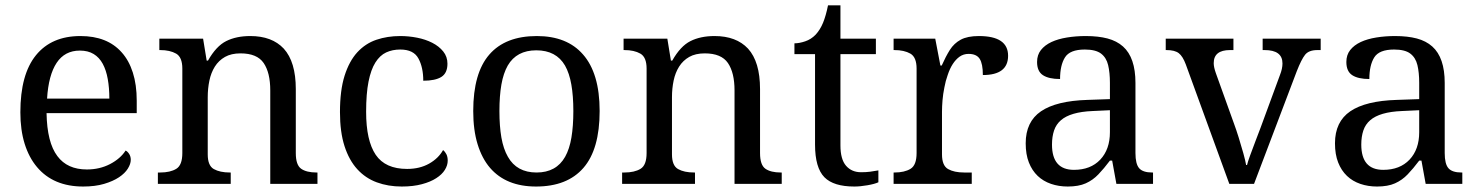

<svg xmlns="http://www.w3.org/2000/svg" viewBox="-20 -679 5463 709"><path d="M287.1 9.8Q177.2 9.8 116.7 -62Q86.9 -97.2 71 -148.2Q55.2 -199.2 55.2 -264.2Q55.2 -404.3 112.8 -475.1Q170.4 -545.9 276.9 -545.9Q376 -545.9 429.2 -485.8Q456.1 -456.1 470.5 -411.1Q484.9 -366.2 484.9 -307.1V-261.2H151.9Q153.8 -152.8 191.9 -102.5Q228.5 -53.2 300.8 -53.2Q348.1 -53.2 386.5 -73.2Q424.8 -93.3 443.8 -123Q450.7 -120.1 456.8 -110.8Q462.9 -101.6 462.9 -88.9Q462.9 -73.7 452.1 -56.4Q441.4 -39.1 419.4 -24.4Q397.5 -9.8 364.5 0Q331.5 9.8 287.1 9.8ZM274.9 -492.2Q219.2 -492.2 189.2 -447Q159.2 -401.9 153.8 -314.9H383.8Q383.8 -354.5 377.9 -387.2Q372.1 -419.9 359.4 -443.4Q346.7 -466.8 325.9 -479.5Q305.2 -492.2 274.9 -492.2Z M829.1 -42H832V0H563V-42H571.3Q608.9 -42 631.1 -55.7Q653.3 -69.3 653.3 -113.8V-425.8Q653.3 -467.8 630.4 -481Q607.4 -494.1 571.3 -494.1H568.4V-536.1H730L743.2 -455.1H748Q778.3 -508.8 815.4 -527.3Q852.5 -545.9 904.3 -545.9Q984.4 -545.9 1027.8 -499.5Q1072.3 -450.7 1072.3 -350.1V-113.8Q1072.3 -69.8 1092 -55.9Q1111.8 -42 1148.9 -42H1152.3V0H978V-345.2Q978 -410.6 953.6 -446.3Q929.2 -481.9 868.2 -481.9Q834 -481.9 810.8 -468.8Q787.6 -455.6 773.4 -433.1Q759.3 -410.6 753.2 -381.3Q747.1 -352.1 747.1 -319.8V-108.9Q747.1 -67.4 769.5 -54.7Q792 -42 829.1 -42Z M1463.4 9.8Q1413.6 9.8 1371.6 -5.6Q1329.6 -21 1299.3 -54.2Q1269 -87.4 1252.2 -139.4Q1235.4 -191.4 1235.4 -265.1Q1235.4 -345.2 1252.4 -399.2Q1269.5 -453.1 1299.3 -485.8Q1329.6 -518.6 1370.1 -532.2Q1410.6 -545.9 1458 -545.9Q1489.3 -545.9 1520.3 -539.8Q1551.3 -533.7 1576.2 -521Q1601.1 -508.3 1616.7 -489Q1632.3 -469.7 1632.3 -443.8Q1632.3 -409.2 1609.9 -395Q1587.4 -380.9 1543 -380.9Q1543 -430.2 1525.1 -463.1Q1507.3 -496.1 1458 -496.1Q1429.2 -496.1 1406 -485.4Q1382.8 -474.6 1366.2 -448.2Q1349.6 -421.9 1340.8 -377.4Q1332 -333 1332 -266.1Q1332 -159.7 1367.4 -107.4Q1402.8 -55.2 1483.4 -55.2Q1529.8 -55.2 1564.5 -74.7Q1599.1 -94.2 1616.2 -125Q1623.5 -119.1 1628.4 -109.4Q1633.3 -99.6 1633.3 -85.9Q1633.3 -68.8 1622.8 -51.8Q1612.3 -34.7 1590.8 -21Q1569.8 -7.3 1537.8 1.2Q1505.9 9.8 1463.4 9.8Z M2194.3 -269Q2194.3 -127.9 2134.5 -59.1Q2074.7 9.8 1959.5 9.8Q1849.1 9.8 1789.6 -59.1Q1759.8 -93.8 1743.7 -146.2Q1727.5 -198.7 1727.5 -269Q1727.5 -409.2 1786.9 -477.5Q1846.2 -545.9 1962.4 -545.9Q2073.7 -545.9 2132.8 -478Q2163.1 -443.8 2178.7 -391.6Q2194.3 -339.4 2194.3 -269ZM1824.2 -269Q1824.2 -213.4 1831.5 -171.1Q1838.9 -128.9 1855.5 -100.1Q1888.2 -42 1961.4 -42Q2034.2 -42 2066.9 -100.1Q2083 -128.9 2090.1 -171.1Q2097.2 -213.4 2097.2 -269Q2097.2 -324.7 2089.8 -366.7Q2082.5 -408.7 2066.4 -437Q2033.7 -493.2 1960.4 -493.2Q1887.7 -493.2 1855 -437Q1838.9 -408.7 1831.5 -366.7Q1824.2 -324.7 1824.2 -269Z M2543.5 -42H2546.4V0H2277.3V-42H2285.6Q2323.2 -42 2345.5 -55.7Q2367.7 -69.3 2367.7 -113.8V-425.8Q2367.7 -467.8 2344.7 -481Q2321.8 -494.1 2285.6 -494.1H2282.7V-536.1H2444.3L2457.5 -455.1H2462.4Q2492.7 -508.8 2529.8 -527.3Q2566.9 -545.9 2618.7 -545.9Q2698.7 -545.9 2742.2 -499.5Q2786.6 -450.7 2786.6 -350.1V-113.8Q2786.6 -69.8 2806.4 -55.9Q2826.2 -42 2863.3 -42H2866.7V0H2692.4V-345.2Q2692.4 -410.6 2668 -446.3Q2643.6 -481.9 2582.5 -481.9Q2548.3 -481.9 2525.1 -468.8Q2502 -455.6 2487.8 -433.1Q2473.6 -410.6 2467.5 -381.3Q2461.4 -352.1 2461.4 -319.8V-108.9Q2461.4 -67.4 2483.9 -54.7Q2506.3 -42 2543.5 -42Z M3159.7 -43Q3177.7 -43 3192.9 -44.9Q3208 -46.9 3223.6 -49.8V-5.9Q3210 0.5 3183.3 5.1Q3156.7 9.8 3134.8 9.8Q3058.1 9.8 3024.4 -24.4Q2989.7 -59.6 2989.7 -145V-479H2913.6V-519Q2931.6 -519 2953.4 -526.4Q2975.1 -533.7 2991.7 -550.8Q3008.8 -569.3 3019.3 -595Q3029.8 -620.6 3037.6 -659.2H3083.5V-536.1H3214.4V-479H3083.5V-142.1Q3083.5 -90.8 3104.2 -66.9Q3125 -43 3159.7 -43Z M3540.5 -42H3568.4V0H3279.8V-42H3282.7Q3320.3 -42 3342.5 -55.7Q3364.7 -69.3 3364.7 -113.8V-425.8Q3364.7 -467.8 3341.8 -481Q3318.8 -494.1 3282.7 -494.1H3279.8V-536.1H3433.6L3452.6 -437H3457.5Q3472.2 -470.2 3487.5 -494.6Q3502.9 -519 3527.8 -532.5Q3552.7 -545.9 3594.7 -545.9Q3702.6 -545.9 3702.6 -473.1Q3702.6 -401.9 3609.4 -401.9Q3609.4 -443.4 3597.7 -461.7Q3585.9 -480 3556.6 -480Q3538.1 -480 3523.4 -469.7Q3495.1 -449.2 3479.5 -401.9Q3471.7 -380.4 3467.3 -356Q3462.4 -332 3460.4 -308.6Q3458.5 -285.2 3458.5 -266.1V-108.9Q3458.5 -67.4 3481 -54.7Q3503.4 -42 3540.5 -42Z M3985.8 -496.1Q3930.7 -496.1 3912.6 -467Q3894.5 -438 3894.5 -387.2Q3853 -387.2 3831.3 -401.4Q3809.6 -415.5 3809.6 -450.2Q3809.6 -476.1 3823.7 -494.1Q3837.9 -512.2 3862.8 -523.9Q3887.2 -535.2 3919.9 -540.5Q3952.6 -545.9 3989.7 -545.9Q4035.6 -545.9 4069.8 -536.9Q4104 -527.8 4127 -507.3Q4172.9 -466.3 4172.9 -373V-113.8Q4172.9 -73.7 4186.5 -57.9Q4200.2 -42 4234.9 -42H4237.8V0H4102.5L4086.9 -85.9H4078.6Q4056.6 -56.6 4036.1 -35.2Q4015.6 -13.7 3989.3 -2Q3962.9 9.8 3922.9 9.8Q3889.6 9.8 3861.1 0Q3832.5 -9.8 3812 -29.3Q3791 -49.3 3779.3 -79.1Q3767.6 -108.9 3767.6 -149.9Q3767.6 -229.5 3824.2 -268.1Q3880.9 -306.6 3995.6 -310.1L4078.6 -313V-373Q4078.6 -411.1 4072 -438.7Q4065.4 -466.3 4045.7 -481.2Q4025.9 -496.1 3985.8 -496.1ZM3864.7 -145Q3864.7 -51.8 3945.8 -51.8Q4007.3 -51.8 4043 -89.6Q4078.6 -127.4 4078.6 -190.9V-272L4014.6 -269Q3932.6 -265.6 3897.5 -234.9Q3879.9 -219.7 3872.3 -197Q3864.7 -174.3 3864.7 -145Z M4287.6 -494.1H4284.7V-536.1H4534.7V-494.1H4522Q4461.9 -494.1 4461.9 -445.8Q4461.9 -431.2 4469.7 -409.2L4537.6 -220.2Q4544.9 -200.7 4554.2 -170.9Q4563.5 -141.1 4571.3 -113Q4579.1 -85 4581.5 -69.8H4585Q4587.4 -80.6 4596.4 -105.2Q4605.5 -129.9 4616.2 -158.2Q4627 -186.5 4634.8 -207L4706.5 -401.9Q4715.8 -425.3 4715.8 -444.8Q4715.8 -494.1 4649.9 -494.1H4642.6V-536.1H4856.9V-494.1H4844.7Q4813 -494.1 4799.3 -476.8Q4785.6 -459.5 4768.6 -416L4610.8 0H4519.5L4358.9 -440.9Q4347.7 -471.2 4332.8 -482.7Q4317.9 -494.1 4287.6 -494.1Z M5127.9 -496.1Q5072.8 -496.1 5054.7 -467Q5036.6 -438 5036.6 -387.2Q4995.1 -387.2 4973.4 -401.4Q4951.7 -415.5 4951.7 -450.2Q4951.7 -476.1 4965.8 -494.1Q4980 -512.2 5004.9 -523.9Q5029.3 -535.2 5062 -540.5Q5094.7 -545.9 5131.8 -545.9Q5177.7 -545.9 5211.9 -536.9Q5246.1 -527.8 5269 -507.3Q5314.9 -466.3 5314.9 -373V-113.8Q5314.9 -73.7 5328.6 -57.9Q5342.3 -42 5377 -42H5379.9V0H5244.6L5229 -85.9H5220.7Q5198.7 -56.6 5178.2 -35.2Q5157.7 -13.7 5131.3 -2Q5105 9.8 5064.9 9.8Q5031.7 9.8 5003.2 0Q4974.6 -9.8 4954.1 -29.3Q4933.1 -49.3 4921.4 -79.1Q4909.7 -108.9 4909.7 -149.9Q4909.7 -229.5 4966.3 -268.1Q5022.9 -306.6 5137.7 -310.1L5220.7 -313V-373Q5220.7 -411.1 5214.1 -438.7Q5207.5 -466.3 5187.7 -481.2Q5168 -496.1 5127.9 -496.1ZM5006.8 -145Q5006.8 -51.8 5087.9 -51.8Q5149.4 -51.8 5185.1 -89.6Q5220.7 -127.4 5220.7 -190.9V-272L5156.7 -269Q5074.7 -265.6 5039.6 -234.9Q5022 -219.7 5014.4 -197Q5006.8 -174.3 5006.8 -145Z"/></svg>

Font: Koh Santepheap
Style: Regular
Weight: 400
Designer: Danh Hong
Version: Version 2.002; ttfautohint (v1.8.3)